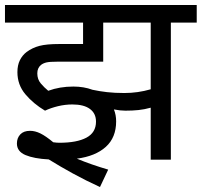

<svg xmlns="http://www.w3.org/2000/svg" viewBox="-20 -642 811 772"><path d="M271 -222Q242 -222 213 -215Q184 -208 161 -197Q114 -225 82 -263Q50 -301 50 -352Q50 -380 60 -400Q70 -420 87 -433Q110 -450 138.5 -457.5Q167 -465 218 -465H314V-551H0V-622H771V-551H667V0H586V-209Q561 -202 537 -199.5Q513 -197 484 -197Q464 -197 438 -202Q447 -180 447 -154Q447 -89 405.5 -51.5Q364 -14 289 -4Q318 8 349.5 19Q381 30 415 40L382 110Q325 84 273 55.5Q221 27 176 -1Q117 -4 82.5 -18.5Q48 -33 48 -65Q48 -87 61.5 -101.5Q75 -116 101 -116Q121 -116 142.5 -105.5Q164 -95 194 -70Q208 -68 219 -68Q289 -68 327.5 -88.5Q366 -109 366 -153Q366 -186 341.5 -204Q317 -222 271 -222ZM480 -268Q534 -268 586 -283V-551H395V-394H211Q180 -394 167 -391Q154 -388 145 -381Q130 -369 130 -347Q130 -323 144 -306.5Q158 -290 174 -277Q220 -294 275 -294Q317 -294 352 -281Q380 -275 410.5 -271.5Q441 -268 480 -268Z"/></svg>

Font: Go Noto Current
Style: Regular
Weight: 400
Designer: Monotype Design Team
Foundry: Monotype Imaging Inc.
Version: Version 2.007; ttfautohint (v1.8) -l 8 -r 50 -G 200 -x 14 -D